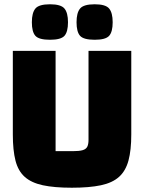

<svg xmlns="http://www.w3.org/2000/svg" viewBox="-20 -863 674 898"><path d="M316 15Q234 15 180.5 3.5Q127 -8 96 -35.5Q65 -63 52.5 -111.5Q40 -160 40 -234V-625H240V-156H320Q350 -156 366 -160.5Q382 -165 388 -176.5Q394 -188 394 -209V-625H594V-234Q594 -161 581 -112.5Q568 -64 537 -36Q506 -8 452 3.5Q398 15 316 15ZM423 -677Q371 -677 354.5 -695.5Q338 -714 338 -759Q338 -803 354.5 -823Q371 -843 423 -843Q474 -843 490.5 -823Q507 -803 507 -759Q507 -714 490.5 -695.5Q474 -677 423 -677ZM214 -677Q162 -677 145.5 -695.5Q129 -714 129 -759Q129 -803 145.5 -823Q162 -843 214 -843Q265 -843 281.5 -823Q298 -803 298 -759Q298 -714 281.5 -695.5Q265 -677 214 -677Z"/></svg>

Font: Changa ExtraLight ExtraBold
Style: Regular
Weight: 800
Version: Version 3.002; ttfautohint (v1.8.2)